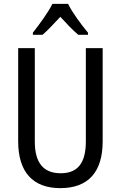

<svg xmlns="http://www.w3.org/2000/svg" viewBox="-20 -963 625 993"><path d="M332 -943H251C230 -900 186 -840 150 -794V-783H200C227 -806 259 -841 292 -876C324 -841 355 -808 385 -783H435V-794C400 -836 354 -898 332 -943ZM511 -232V-714H424V-232C424 -121 383 -67 294 -67C206 -67 160 -119 160 -231V-714H74V-232C74 -73 150 10 292 10C438 10 511 -75 511 -232Z"/></svg>

Font: Noto Sans Telugu Condensed
Style: Regular
Weight: 400
Width: 3
Designer: Jelle Bosma - Monotype Design Team
Foundry: Monotype Imaging Inc.
Version: Version 2.005